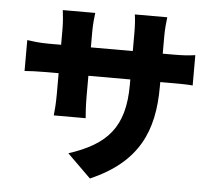

<svg xmlns="http://www.w3.org/2000/svg" viewBox="-57 -867 1115 990"><g transform="rotate(5 500.0 -371.5)"><path d="M762 -614V-706C762 -745 766 -777 769 -803H601C605 -778 607 -745 607 -706V-614H390V-694C390 -735 394 -769 397 -793H229C232 -769 236 -734 236 -695V-614H171C119 -614 83 -620 60 -623V-463C89 -465 119 -467 171 -467H236V-359C236 -312 233 -273 230 -248H395C393 -273 390 -312 390 -359V-467H607V-439C607 -219 518 -124 322 -60L444 60C689 -47 762 -212 762 -443V-467H812C867 -467 902 -467 930 -464V-621C895 -616 867 -614 811 -614Z"/></g></svg>

Font: Noto Sans Korean Black
Style: Bold
Weight: 900
Designer: Ryoko NISHIZUKA (kana & ideographs); Paul D. Hunt (Latin, Greek & Cyrillic); Wenlong ZHANG (bopomofo); Sandoll Communica
Foundry: Adobe Systems Incorporated
Version: Version 1.000;PS 1;hotconv 1.0.78;makeotf.lib2.5.61930